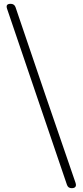

<svg xmlns="http://www.w3.org/2000/svg" viewBox="-20 -807 434 1004"><path d="M172 -305 330 159C334 171 342 177 355 177C374 177 381 167 375 149L219 -305L61 -770C57 -781 48 -787 36 -787C17 -787 11 -779 17 -761Z"/></svg>

Font: GenSenRounded2 TW L
Style: Regular
Weight: 300
Version: Version 2.100;PS 2.1;hotconv 16.6.51;makeotf.lib2.5.65220 DE